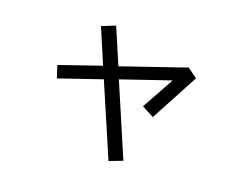

<svg xmlns="http://www.w3.org/2000/svg" viewBox="-91 -759 1181 929"><g transform="rotate(15 500.0 -294.5)"><path d="M313.5 -594.7Q331.1 -599.6 383.8 -616.2Q399.4 -569.3 445.3 -428.7Q527.3 -449.2 775.4 -510.7Q787.1 -501 823.2 -469.7Q785.2 -411.1 669.9 -234.4Q655.3 -244.1 610.4 -272.5Q636.7 -312.5 716.8 -430.7Q653.3 -415 463.9 -368.2Q495.1 -274.4 586.9 6.8Q569.3 11.7 517.6 26.4Q486.3 -67.4 393.6 -349.6Q338.9 -335.9 172.9 -294.9Q168.9 -310.5 158.2 -358.4Q211.9 -372.1 373 -412.1Q358.4 -458 313.5 -594.7Z"/></g></svg>

Font: Gothic A1
Style: Regular
Weight: 400
Designer: HanYang I&C Co.,Ltd.
Version: Version 2.50